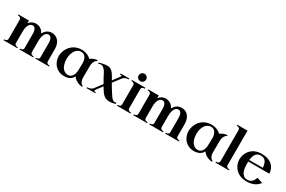

<svg xmlns="http://www.w3.org/2000/svg" viewBox="130 -2068 5033 3384"><g transform="rotate(30 2646.5 -375.5)"><path d="M28.8 -524.9H243.2V-470.2Q254.4 -484.9 268.6 -497.6Q282.7 -510.3 299.8 -519.8Q316.9 -529.3 337.6 -534.7Q358.4 -540 382.8 -540Q411.6 -540 436.5 -532.2Q461.4 -524.4 481.4 -510.5Q501.5 -496.6 517.1 -477.1Q532.7 -457.5 543 -434.1Q554.2 -455.1 569.6 -474.4Q585 -493.7 605 -508.3Q625 -522.9 650.1 -531.5Q675.3 -540 707 -540Q751.5 -540 785.9 -522.5Q820.3 -504.9 843.8 -474.4Q867.2 -443.8 879.2 -403.6Q891.1 -363.3 891.1 -317.9V-65.9Q891.1 -58.6 893.8 -50.3Q896.5 -42 903.8 -34.9Q911.1 -27.8 923.8 -22.9Q936.5 -18.1 957 -18.1V0H678.2V-18.1Q697.3 -18.1 710 -21.7Q722.7 -25.4 730.2 -31.7Q737.8 -38.1 741 -46.6Q744.1 -55.2 744.1 -64.9V-348.1Q744.1 -385.7 738.3 -411.6Q732.4 -437.5 722.2 -453.6Q711.9 -469.7 698.2 -476.8Q684.6 -483.9 668.9 -483.9Q648.9 -483.9 630.6 -473.1Q612.3 -462.4 598.1 -439.2Q584 -416 575.4 -380.1Q566.9 -344.2 566.9 -293.9V-68.8Q566.9 -61.5 569.3 -52.7Q571.8 -43.9 578.6 -36.4Q585.4 -28.8 598.4 -23.4Q611.3 -18.1 632.8 -18.1V0H354V-18.1Q373 -18.1 385.7 -21.7Q398.4 -25.4 406 -31.7Q413.6 -38.1 416.7 -46.6Q419.9 -55.2 419.9 -64.9V-348.1Q419.9 -385.7 414.1 -411.6Q408.2 -437.5 398.2 -453.6Q388.2 -469.7 374.5 -476.8Q360.8 -483.9 345.2 -483.9Q325.7 -483.9 307.4 -473.4Q289.1 -462.9 275.1 -440.7Q261.2 -418.5 252.7 -383.8Q244.1 -349.1 244.1 -300.8V-60.1Q244.1 -52.7 247.3 -45.4Q250.5 -38.1 258.1 -32Q265.6 -25.9 278.1 -22Q290.5 -18.1 309.1 -18.1V0H28.8V-18.1Q49.3 -18.1 62.3 -22.2Q75.2 -26.4 82.5 -33.4Q89.8 -40.5 92.5 -49.6Q95.2 -58.6 95.2 -68.8V-456.1Q95.2 -463.4 92.8 -472.2Q90.3 -481 83.3 -488.5Q76.2 -496.1 63.2 -501.5Q50.3 -506.8 28.8 -506.8Z M1312 -545.9Q1348.6 -545.9 1379.2 -538.1Q1409.7 -530.3 1433.3 -519Q1457 -507.8 1474.4 -495.1Q1491.7 -482.4 1502 -472.2Q1517.1 -483.9 1534.7 -493.4Q1552.2 -502.9 1570.3 -509.8Q1588.4 -516.6 1606.2 -520.3Q1624 -523.9 1640.1 -524.9L1646 -508.8Q1626.5 -501 1610.8 -483.4Q1597.7 -468.3 1586.4 -441.9Q1575.2 -415.5 1574.2 -373Q1573.7 -348.1 1573.7 -321.3Q1573.7 -294.4 1573.5 -268.3Q1573.2 -242.2 1573 -218.5Q1572.8 -194.8 1572.5 -176.3Q1572.3 -157.7 1572.3 -146.2Q1572.3 -134.8 1572.3 -132.8Q1572.3 -90.3 1583.3 -64Q1594.2 -37.6 1607.9 -22.5Q1624 -4.9 1644 2.9L1638.2 19Q1614.3 18.1 1586.9 10.7Q1559.6 3.4 1533.7 -9.8Q1507.8 -22.9 1485.8 -41.3Q1463.9 -59.6 1450.2 -83Q1440.4 -64.5 1425.3 -46.9Q1410.2 -29.3 1388.2 -15.6Q1366.2 -2 1336.4 6.6Q1306.6 15.1 1268.1 15.1Q1204.6 15.1 1156.5 -7.6Q1108.4 -30.3 1076.2 -67.1Q1043.9 -104 1027.6 -150.4Q1011.2 -196.8 1011.2 -244.1Q1011.2 -279.8 1019.8 -315.9Q1028.3 -352.1 1045.2 -385.5Q1062 -418.9 1087.2 -448.2Q1112.3 -477.5 1145.8 -499.3Q1179.2 -521 1220.7 -533.4Q1262.2 -545.9 1312 -545.9ZM1314 -36.1Q1348.1 -36.1 1370.6 -51.8Q1393.1 -67.4 1406.5 -89.8Q1419.9 -112.3 1426.3 -137.2Q1432.6 -162.1 1435.1 -181.2L1439 -366.2Q1438 -376.5 1435.3 -391.1Q1432.6 -405.8 1427.2 -421.4Q1421.9 -437 1413.3 -452.9Q1404.8 -468.8 1391.6 -481Q1378.4 -493.2 1360.1 -501Q1341.8 -508.8 1317.4 -508.8Q1280.8 -508.8 1251 -490.2Q1221.2 -471.7 1200.2 -439.7Q1179.2 -407.7 1167.7 -365.2Q1156.2 -322.8 1156.2 -274.9Q1156.2 -212.4 1169.7 -167.5Q1183.1 -122.6 1205.3 -93.3Q1227.5 -64 1255.9 -50Q1284.2 -36.1 1314 -36.1Z M1717.3 -18.1Q1738.8 -18.1 1757.1 -22.2Q1775.4 -26.4 1789.8 -33Q1804.2 -39.6 1814.7 -47.9Q1825.2 -56.2 1831.1 -64L1942.4 -212.9Q1930.2 -233.4 1917.2 -256.3Q1904.3 -279.3 1891.4 -302.7Q1878.4 -326.2 1866.7 -348.6Q1855 -371.1 1845.2 -391.1Q1836.9 -407.7 1824.7 -424.8Q1812.5 -441.9 1798.1 -455.8Q1783.7 -469.7 1767.8 -478.8Q1752 -487.8 1736.3 -487.8Q1722.2 -487.8 1708 -483.9Q1693.8 -480 1680.2 -476.1L1675.3 -496.1Q1691.4 -501 1711.7 -506.6Q1731.9 -512.2 1753.9 -516.6Q1775.9 -521 1798.6 -523.9Q1821.3 -526.9 1842.3 -526.9Q1875 -526.9 1899.9 -515.1Q1924.8 -503.4 1945.6 -481.9Q1966.3 -460.4 1985.1 -430.4Q2003.9 -400.4 2024.4 -363.8L2036.1 -340.8L2140.1 -480Q2144 -486.3 2144 -493.2Q2144 -499 2136.5 -502.4Q2128.9 -505.9 2108.4 -505.9V-524.9H2286.1V-505.9Q2265.1 -505.9 2247.1 -501.7Q2229 -497.6 2214.6 -491Q2200.2 -484.4 2189.7 -476.1Q2179.2 -467.8 2173.3 -460L2057.1 -305.2Q2071.3 -279.8 2086.2 -254.9Q2101.1 -230 2117.2 -204.1Q2133.3 -178.2 2150.9 -150.9Q2168.5 -123.5 2188.5 -94.2Q2196.8 -82 2206.3 -71.3Q2215.8 -60.5 2226.1 -52.2Q2236.3 -43.9 2246.6 -39.1Q2256.8 -34.2 2266.1 -34.2Q2271.5 -34.2 2280.8 -35.4Q2290 -36.6 2302.2 -41L2307.1 -19Q2272.5 -6.3 2242.7 -1.2Q2212.9 3.9 2187.5 3.9Q2149.4 3.9 2121.6 -5.1Q2093.8 -14.2 2071.3 -31.7Q2048.8 -49.3 2029.3 -75Q2009.8 -100.6 1989.3 -133.8L1962.4 -178.2L1877.4 -64H1878.4Q1870.6 -54.2 1865 -45.7Q1859.4 -37.1 1859.4 -30.8Q1859.4 -24.9 1867.2 -21.5Q1875 -18.1 1896.5 -18.1V0H1717.3Z M2613.3 0H2338.9V-18.1Q2359.4 -18.1 2372.3 -22.2Q2385.3 -26.4 2392.6 -33.4Q2399.9 -40.5 2402.6 -49.6Q2405.3 -58.6 2405.3 -68.8V-455.1Q2405.3 -462.4 2402.8 -471.4Q2400.4 -480.5 2393.3 -488Q2386.2 -495.6 2373.3 -500.7Q2360.4 -505.9 2338.9 -505.9V-524.9H2613.3V-505.9Q2593.8 -505.9 2580.8 -502Q2567.9 -498 2560.3 -491.7Q2552.7 -485.4 2549.8 -476.8Q2546.9 -468.3 2546.9 -459V-68.8Q2546.9 -61.5 2549.3 -52.7Q2551.8 -43.9 2558.8 -36.4Q2565.9 -28.8 2578.9 -23.4Q2591.8 -18.1 2613.3 -18.1ZM2400.9 -654.8Q2400.9 -670.4 2407 -684.3Q2413.1 -698.2 2423.3 -708.5Q2433.6 -718.8 2447.5 -724.9Q2461.4 -731 2477.1 -731Q2492.7 -731 2506.6 -724.9Q2520.5 -718.8 2530.8 -708.5Q2541 -698.2 2547.1 -684.3Q2553.2 -670.4 2553.2 -654.8Q2553.2 -639.2 2547.1 -625.2Q2541 -611.3 2530.8 -601.1Q2520.5 -590.8 2506.6 -585Q2492.7 -579.1 2477.1 -579.1Q2461.4 -579.1 2447.5 -585Q2433.6 -590.8 2423.3 -601.1Q2413.1 -611.3 2407 -625.2Q2400.9 -639.2 2400.9 -654.8Z M2670.9 -524.9H2885.3V-470.2Q2896.5 -484.9 2910.6 -497.6Q2924.8 -510.3 2941.9 -519.8Q2959 -529.3 2979.7 -534.7Q3000.5 -540 3024.9 -540Q3053.7 -540 3078.6 -532.2Q3103.5 -524.4 3123.5 -510.5Q3143.6 -496.6 3159.2 -477.1Q3174.8 -457.5 3185.1 -434.1Q3196.3 -455.1 3211.7 -474.4Q3227.1 -493.7 3247.1 -508.3Q3267.1 -522.9 3292.2 -531.5Q3317.4 -540 3349.1 -540Q3393.6 -540 3428 -522.5Q3462.4 -504.9 3485.8 -474.4Q3509.3 -443.8 3521.2 -403.6Q3533.2 -363.3 3533.2 -317.9V-65.9Q3533.2 -58.6 3535.9 -50.3Q3538.6 -42 3545.9 -34.9Q3553.2 -27.8 3565.9 -22.9Q3578.6 -18.1 3599.1 -18.1V0H3320.3V-18.1Q3339.4 -18.1 3352.1 -21.7Q3364.7 -25.4 3372.3 -31.7Q3379.9 -38.1 3383.1 -46.6Q3386.2 -55.2 3386.2 -64.9V-348.1Q3386.2 -385.7 3380.4 -411.6Q3374.5 -437.5 3364.3 -453.6Q3354 -469.7 3340.3 -476.8Q3326.7 -483.9 3311 -483.9Q3291 -483.9 3272.7 -473.1Q3254.4 -462.4 3240.2 -439.2Q3226.1 -416 3217.5 -380.1Q3209 -344.2 3209 -293.9V-68.8Q3209 -61.5 3211.4 -52.7Q3213.9 -43.9 3220.7 -36.4Q3227.5 -28.8 3240.5 -23.4Q3253.4 -18.1 3274.9 -18.1V0H2996.1V-18.1Q3015.1 -18.1 3027.8 -21.7Q3040.5 -25.4 3048.1 -31.7Q3055.7 -38.1 3058.8 -46.6Q3062 -55.2 3062 -64.9V-348.1Q3062 -385.7 3056.2 -411.6Q3050.3 -437.5 3040.3 -453.6Q3030.3 -469.7 3016.6 -476.8Q3002.9 -483.9 2987.3 -483.9Q2967.8 -483.9 2949.5 -473.4Q2931.2 -462.9 2917.2 -440.7Q2903.3 -418.5 2894.8 -383.8Q2886.2 -349.1 2886.2 -300.8V-60.1Q2886.2 -52.7 2889.4 -45.4Q2892.6 -38.1 2900.1 -32Q2907.7 -25.9 2920.2 -22Q2932.6 -18.1 2951.2 -18.1V0H2670.9V-18.1Q2691.4 -18.1 2704.3 -22.2Q2717.3 -26.4 2724.6 -33.4Q2731.9 -40.5 2734.6 -49.6Q2737.3 -58.6 2737.3 -68.8V-456.1Q2737.3 -463.4 2734.9 -472.2Q2732.4 -481 2725.3 -488.5Q2718.3 -496.1 2705.3 -501.5Q2692.4 -506.8 2670.9 -506.8Z M3954.1 -545.9Q3990.7 -545.9 4021.2 -538.1Q4051.8 -530.3 4075.4 -519Q4099.1 -507.8 4116.5 -495.1Q4133.8 -482.4 4144 -472.2Q4159.2 -483.9 4176.8 -493.4Q4194.3 -502.9 4212.4 -509.8Q4230.5 -516.6 4248.3 -520.3Q4266.1 -523.9 4282.2 -524.9L4288.1 -508.8Q4268.6 -501 4252.9 -483.4Q4239.7 -468.3 4228.5 -441.9Q4217.3 -415.5 4216.3 -373Q4215.8 -348.1 4215.8 -321.3Q4215.8 -294.4 4215.6 -268.3Q4215.3 -242.2 4215.1 -218.5Q4214.8 -194.8 4214.6 -176.3Q4214.4 -157.7 4214.4 -146.2Q4214.4 -134.8 4214.4 -132.8Q4214.4 -90.3 4225.3 -64Q4236.3 -37.6 4250 -22.5Q4266.1 -4.9 4286.1 2.9L4280.3 19Q4256.3 18.1 4229 10.7Q4201.7 3.4 4175.8 -9.8Q4149.9 -22.9 4127.9 -41.3Q4106 -59.6 4092.3 -83Q4082.5 -64.5 4067.4 -46.9Q4052.2 -29.3 4030.3 -15.6Q4008.3 -2 3978.5 6.6Q3948.7 15.1 3910.2 15.1Q3846.7 15.1 3798.6 -7.6Q3750.5 -30.3 3718.3 -67.1Q3686 -104 3669.7 -150.4Q3653.3 -196.8 3653.3 -244.1Q3653.3 -279.8 3661.9 -315.9Q3670.4 -352.1 3687.3 -385.5Q3704.1 -418.9 3729.2 -448.2Q3754.4 -477.5 3787.8 -499.3Q3821.3 -521 3862.8 -533.4Q3904.3 -545.9 3954.1 -545.9ZM3956.1 -36.1Q3990.2 -36.1 4012.7 -51.8Q4035.2 -67.4 4048.6 -89.8Q4062 -112.3 4068.4 -137.2Q4074.7 -162.1 4077.1 -181.2L4081.1 -366.2Q4080.1 -376.5 4077.4 -391.1Q4074.7 -405.8 4069.3 -421.4Q4064 -437 4055.4 -452.9Q4046.9 -468.8 4033.7 -481Q4020.5 -493.2 4002.2 -501Q3983.9 -508.8 3959.5 -508.8Q3922.9 -508.8 3893.1 -490.2Q3863.3 -471.7 3842.3 -439.7Q3821.3 -407.7 3809.8 -365.2Q3798.3 -322.8 3798.3 -274.9Q3798.3 -212.4 3811.8 -167.5Q3825.2 -122.6 3847.4 -93.3Q3869.6 -64 3897.9 -50Q3926.3 -36.1 3956.1 -36.1Z M4342.3 -18.1Q4361.3 -18.1 4374 -21.7Q4386.7 -25.4 4394.3 -31.7Q4401.9 -38.1 4405 -46.6Q4408.2 -55.2 4408.2 -64.9V-703.1Q4408.2 -710.4 4405.5 -719Q4402.8 -727.5 4395.5 -734.6Q4388.2 -741.7 4375.5 -746.3Q4362.8 -751 4342.3 -751V-770H4550.3V-65.9Q4550.3 -58.6 4553 -50.3Q4555.7 -42 4563 -34.9Q4570.3 -27.8 4583.3 -22.9Q4596.2 -18.1 4616.2 -18.1V0H4342.3Z M4834 -305.2Q4833 -294.4 4833 -284.4Q4833 -274.4 4833 -264.2Q4833 -217.8 4838.9 -173.8Q4844.7 -129.9 4860.6 -95.7Q4876.5 -61.5 4904.8 -40.3Q4933.1 -19 4978 -18.1Q5006.8 -18.1 5029.5 -27.3Q5052.2 -36.6 5069.3 -53Q5086.4 -69.3 5098.6 -91.3Q5110.8 -113.3 5119.1 -139.2L5234.4 -100.1Q5216.8 -75.2 5192.4 -54.2Q5168 -33.2 5136.5 -17.8Q5105 -2.4 5066.2 6.3Q5027.3 15.1 4981 15.1Q4928.7 15.1 4886.2 3.7Q4843.8 -7.8 4810.3 -27.8Q4776.9 -47.9 4752.2 -75Q4727.5 -102.1 4711.2 -132.8Q4694.8 -163.6 4687 -196.8Q4679.2 -230 4679.2 -262.2Q4679.2 -293 4686.3 -325.4Q4693.4 -357.9 4708.5 -389.2Q4723.6 -420.4 4746.8 -448Q4770 -475.6 4802.5 -496.6Q4835 -517.6 4877 -529.8Q4918.9 -542 4971.2 -542Q5047.9 -542 5101.8 -522.9Q5155.8 -503.9 5190.7 -471.4Q5225.6 -439 5242.9 -396Q5260.3 -353 5264.2 -305.2ZM4974.1 -507.8Q4938.5 -507.8 4913.8 -494.6Q4889.2 -481.4 4873 -458.5Q4856.9 -435.5 4848.4 -404.5Q4839.8 -373.5 4835.9 -337.9H5111.3Q5108.4 -373 5100.8 -403.8Q5093.3 -434.6 5077.9 -457.8Q5062.5 -481 5037.4 -494.4Q5012.2 -507.8 4974.1 -507.8Z"/></g></svg>

Font: Uncial Antiqua
Style: Regular
Weight: 400
Version: Version 1.000